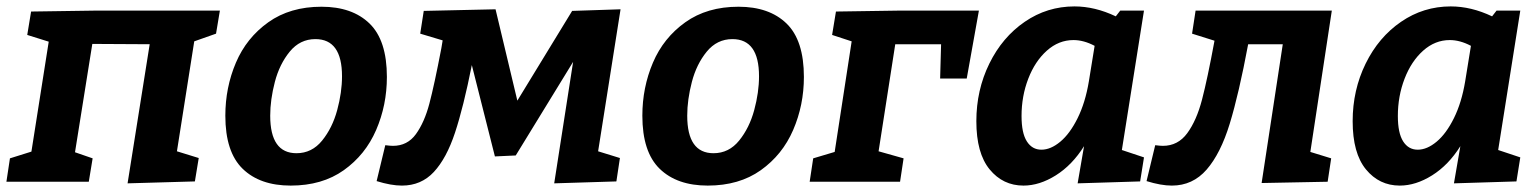

<svg xmlns="http://www.w3.org/2000/svg" viewBox="-29 -567 4806 599"><path d="M657 -534 645 -462 577 -438 523 -95 591 -74 579 -1 369 5 438 -429 259 -430 205 -92 260 -73 248 0H-9L2 -73L69 -94L123 -437L56 -458L68 -531L274 -534Z M1178 -327Q1178 -239 1144.5 -161.5Q1111 -84 1043.5 -36Q976 12 878 12Q782 12 728 -40.5Q674 -93 674 -206Q674 -294 707 -371.5Q740 -449 808 -497.5Q876 -546 974 -546Q1070 -546 1124 -493.5Q1178 -441 1178 -327ZM814 -206Q814 -89 896 -89Q944 -89 976 -128.5Q1008 -168 1023 -223.5Q1038 -279 1038 -329Q1038 -445 955 -445Q907 -445 875 -406Q843 -367 828.5 -311.5Q814 -256 814 -206Z M1907 -538 1837 -95 1905 -74 1894 -1 1700 5 1759 -374 1580 -82 1515 -79 1443 -364Q1417 -233 1390.5 -153Q1364 -73 1324.5 -30.5Q1285 12 1225 12Q1191 12 1146 -2L1173 -114Q1189 -112 1197 -112Q1242 -112 1268.5 -148.5Q1295 -185 1310.5 -243.5Q1326 -302 1348 -417L1352 -441L1282 -462L1293 -533L1517 -538L1585 -253L1756 -533Z M2479 -327Q2479 -239 2445.5 -161.5Q2412 -84 2344.5 -36Q2277 12 2179 12Q2083 12 2029 -40.5Q1975 -93 1975 -206Q1975 -294 2008 -371.5Q2041 -449 2109 -497.5Q2177 -546 2275 -546Q2371 -546 2425 -493.5Q2479 -441 2479 -327ZM2115 -206Q2115 -89 2197 -89Q2245 -89 2277 -128.5Q2309 -168 2324 -223.5Q2339 -279 2339 -329Q2339 -445 2256 -445Q2208 -445 2176 -406Q2144 -367 2129.5 -311.5Q2115 -256 2115 -206Z M2579 -531 2781 -534H3025L2987 -322H2904L2907 -429H2764L2712 -95L2790 -73L2779 0H2497L2508 -73L2575 -93L2628 -438L2567 -458Z M3540 -534 3471 -99 3540 -76 3528 -1 3333 5 3353 -111Q3316 -52 3265 -20Q3214 12 3164 12Q3100 12 3058.5 -38.5Q3017 -89 3017 -189Q3017 -286 3057.5 -368.5Q3098 -451 3168 -499Q3238 -547 3323 -547Q3387 -547 3452 -516L3466 -534ZM3368 -313 3386 -424Q3352 -442 3320 -442Q3274 -442 3237 -409Q3200 -376 3179 -321.5Q3158 -267 3158 -205Q3158 -152 3174.5 -126Q3191 -100 3220 -100Q3249 -100 3279 -125Q3309 -150 3333 -198.5Q3357 -247 3368 -313Z M4126 -534 4059 -93 4124 -73 4113 0 3907 4 3973 -429H3865Q3836 -274 3807.5 -181Q3779 -88 3735.5 -38Q3692 12 3627 12Q3593 12 3548 -2L3575 -114Q3591 -112 3599 -112Q3646 -112 3675 -151.5Q3704 -191 3721 -256Q3738 -321 3760 -440L3690 -462L3701 -534Z M4714 -534 4645 -99 4714 -76 4702 -1 4507 5 4527 -111Q4490 -52 4439 -20Q4388 12 4338 12Q4274 12 4232.5 -38.5Q4191 -89 4191 -189Q4191 -286 4231.5 -368.5Q4272 -451 4342 -499Q4412 -547 4497 -547Q4561 -547 4626 -516L4640 -534ZM4542 -313 4560 -424Q4526 -442 4494 -442Q4448 -442 4411 -409Q4374 -376 4353 -321.5Q4332 -267 4332 -205Q4332 -152 4348.5 -126Q4365 -100 4394 -100Q4423 -100 4453 -125Q4483 -150 4507 -198.5Q4531 -247 4542 -313Z"/></svg>

Font: Bitter Pro
Style: Bold Italic
Weight: 700
Italic angle: -9°
Designer: Sol Matas, and Bitter project Authors
Foundry: Sol Matas
Version: Version 1.010